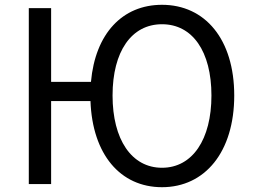

<svg xmlns="http://www.w3.org/2000/svg" viewBox="-20 -767 1054 800"><path d="M655 -68C528 -68 449 -186 449 -369C449 -553 528 -666 655 -666C782 -666 861 -553 861 -369C861 -186 782 -68 655 -68ZM193 -426V-733H100V0H193V-346H357C365 -124 481 13 655 13C834 13 956 -134 956 -369C956 -604 834 -747 655 -747C490 -747 377 -627 359 -426Z"/></svg>

Font: Noto Sans T Chinese Regular
Style: Regular
Weight: 400
Designer: Ryoko NISHIZUKA (kana & ideographs); Paul D. Hunt (Latin, Greek & Cyrillic); Wenlong ZHANG (bopomofo); Sandoll Communica
Foundry: Adobe Systems Incorporated
Version: Version 1.000;PS 1;hotconv 1.0.78;makeotf.lib2.5.61930